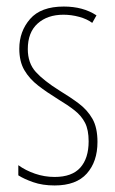

<svg xmlns="http://www.w3.org/2000/svg" viewBox="-20 -557 352 587"><path d="M278 -123Q278 -63 245.5 -26.5Q213 10 147 10Q110 10 81.5 0Q53 -10 36 -21V-52Q58 -36 87 -26Q116 -16 147 -16Q200 -16 225.5 -44.5Q251 -73 251 -125Q251 -160 240 -181.5Q229 -203 208 -219.5Q187 -236 157 -254Q123 -275 96.5 -295.5Q70 -316 54.5 -342.5Q39 -369 39 -408Q39 -461 72 -499Q105 -537 175 -537Q234 -537 275 -510L262 -487Q246 -499 222 -505.5Q198 -512 174 -512Q125 -512 95 -485Q65 -458 65 -407Q65 -364 89.5 -337Q114 -310 162 -280Q195 -260 221 -240.5Q247 -221 262.5 -194Q278 -167 278 -123Z"/></svg>

Font: Noto Sans Telugu ExtraCondensed Thin
Style: Regular
Weight: 100
Width: 2
Designer: Jelle Bosma - Monotype Design Team
Foundry: Monotype Imaging Inc.
Version: Version 2.005; ttfautohint (v1.8.4.7-5d5b)